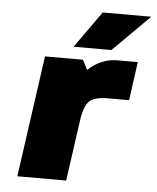

<svg xmlns="http://www.w3.org/2000/svg" viewBox="-51 -744 643 788"><g transform="rotate(5 270.5 -350.0)"><path d="M394.5 -351.1Q338.4 -351.1 316.7 -331.5Q294.9 -312 286.1 -250L251 0H49.8L120.1 -500H276.4L296.9 -460Q351.6 -509.8 416.5 -509.8H501.5L479.5 -351.1ZM233.4 -549.8 340.3 -700.2H540.5L389.2 -549.8Z"/></g></svg>

Font: Fivo Sans Black
Style: Regular
Weight: 900
Designer: Alexander Slobzheninov
Foundry: Alexander Slobzheninov
Version: 1.0